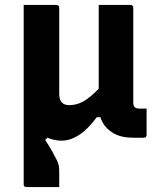

<svg xmlns="http://www.w3.org/2000/svg" viewBox="-20 -558 640 778"><path d="M209 -538Q213 -538 215 -536.5Q217 -535 218.5 -533Q220 -531 220 -527Q220 -469 220 -410.5Q220 -352 220 -294.5Q220 -237 220 -178Q220 -155 230 -143.5Q240 -132 260 -132Q278 -132 295.5 -137.5Q313 -143 330.5 -155Q348 -167 369 -187.5Q390 -208 413 -239V-83H372Q337 -35 301 -11.5Q265 12 229 12Q213 12 198.5 8.5Q184 5 172 0L163 9Q182 38 193 58Q204 78 210.5 91.5Q217 105 218.5 115.5Q220 126 220 137Q220 159 220 172.5Q220 186 220 200Q187 200 154 200Q121 200 87 200Q84 200 81.5 199Q79 198 77.5 195.5Q76 193 76 189Q76 111 76 32.5Q76 -46 76 -124Q76 -202 76 -280.5Q76 -359 76 -438Q76 -455 76 -471.5Q76 -488 76 -504.5Q76 -521 76 -538Q110 -538 143 -538Q176 -538 209 -538ZM380 -538Q402 -538 423.5 -538Q445 -538 466.5 -538Q488 -538 509 -538Q513 -538 515 -536.5Q517 -535 518.5 -533Q520 -531 520 -527Q520 -463 520 -399Q520 -335 520 -271Q520 -207 520 -143Q520 -136 521.5 -131Q523 -126 526 -124Q528 -121 533.5 -119.5Q539 -118 545 -118Q547 -118 548.5 -118Q550 -118 552 -118Q554 -118 555 -118H574Q574 -91 574 -64.5Q574 -38 574 -11Q574 -6 571 -3Q568 0 563 0Q560 0 551.5 0Q543 0 534.5 0Q526 0 519 0Q472 0 441 -17.5Q410 -35 395 -63.5Q380 -92 380 -126Q380 -178 380 -229Q380 -280 380 -332Q380 -384 380 -435Q380 -486 380 -538Z"/></svg>

Font: RecMonoLinear Nerd Font Mono
Style: Bold
Weight: 700
Monospace: yes
Version: Version 1.085; ttfautohint (v1.8.4.7-5d5b);Nerd Fonts 3.2.1